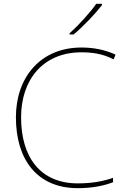

<svg xmlns="http://www.w3.org/2000/svg" viewBox="-20 -972 654 1002"><path d="M512 -945V-952H482C453 -909 388 -838 343 -798V-792H364C417 -836 477 -900 512 -945ZM405 -699C460 -699 516 -692 573 -662L583 -687C528 -712 470 -724 405 -724C191 -724 63 -568 63 -360C63 -139 174 10 386 10C465 10 526 -4 570 -21V-44C522 -27 463 -15 386 -15C189 -15 90 -153 90 -360C90 -555 204 -699 405 -699Z"/></svg>

Font: Noto Sans Ethiopic Thin
Style: Regular
Weight: 100
Designer: Monotype Design Team
Foundry: Monotype Imaging Inc.
Version: Version 2.102